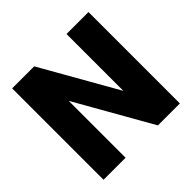

<svg xmlns="http://www.w3.org/2000/svg" viewBox="-177 -883 1056 1056"><g transform="rotate(-45 351.0 -355.5)"><path d="M647.9 -710.9V0H477.1L225.6 -442.4V0H54.2V-710.9H225.6L477.1 -268.6V-710.9Z"/></g></svg>

Font: Vazirmatn RD UI Black
Style: Regular
Weight: 900
Designer: Saber Rastikerdar
Foundry: Saber Rastikerdar
Version: Version 33.003